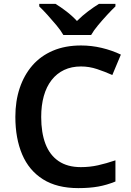

<svg xmlns="http://www.w3.org/2000/svg" viewBox="-20 -958 675 988"><path d="M397 -616Q348 -616 310 -598Q272 -580 245.5 -546Q219 -512 205.5 -464Q192 -416 192 -356Q192 -275 214 -217.5Q236 -160 281.5 -129Q327 -98 396 -98Q442 -98 484.5 -107.5Q527 -117 574 -133V-24Q530 -6 485.5 2Q441 10 383 10Q273 10 201 -35.5Q129 -81 94 -163.5Q59 -246 59 -357Q59 -438 81.5 -505Q104 -572 146.5 -621Q189 -670 252 -697Q315 -724 397 -724Q451 -724 503.5 -711.5Q556 -699 602 -677L558 -572Q520 -589 479.5 -602.5Q439 -616 397 -616ZM306 -778Q293 -801 270.5 -828Q248 -855 224.5 -881Q201 -907 182 -925V-938H266Q292 -922 321.5 -899.5Q351 -877 376 -850Q403 -877 433 -899.5Q463 -922 489 -938H574V-925Q555 -907 531 -881Q507 -855 484.5 -828Q462 -801 449 -778Z"/></svg>

Font: Noto Sans Thai SemiBold
Style: Regular
Weight: 600
Version: Version 2.001